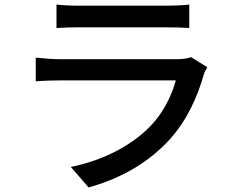

<svg xmlns="http://www.w3.org/2000/svg" viewBox="-20 -774 1040 843"><path d="M819 -523C806 -518 782 -514 755 -514H243C214 -514 176 -517 137 -521V-417C175 -420 219 -421 243 -421H752C734 -355 698 -280 641 -221C559 -136 437 -71 291 -41L369 49C497 13 624 -50 727 -164C801 -246 846 -347 874 -444C876 -453 884 -468 890 -479ZM228 -651C256 -653 292 -654 324 -654H712C746 -654 786 -653 811 -651V-754C786 -751 745 -749 713 -749H324C291 -749 254 -751 228 -754Z"/></svg>

Font: Noto Sans Japanese Medium
Style: Regular
Weight: 500
Designer: Ryoko NISHIZUKA (kana & ideographs); Paul D. Hunt (Latin, Greek & Cyrillic); Wenlong ZHANG (bopomofo); Sandoll Communica
Foundry: Adobe Systems Incorporated
Version: Version 1.000;PS 1;hotconv 1.0.78;makeotf.lib2.5.61930